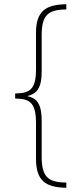

<svg xmlns="http://www.w3.org/2000/svg" viewBox="-20 -734 386 912"><path d="M295 158V133C208 133 178 105 178 11V-160C178 -236 158 -267 111 -277V-278C157 -289 178 -320 178 -393V-568C178 -661 208 -689 295 -689V-714C196 -712 151 -681 151 -577V-405C151 -309 122 -291 52 -290V-266C122 -265 151 -247 151 -148V19C151 125 196 156 295 158Z"/></svg>

Font: Noto Sans Arabic UI XCn Th
Style: Regular
Weight: 100
Width: 2
Designer: Monotype Design Team, Nadine Chahine and Nizar Qandah
Foundry: Monotype Imaging Inc.
Version: Version 2.010